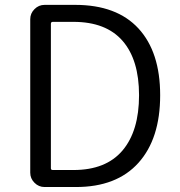

<svg xmlns="http://www.w3.org/2000/svg" viewBox="-20 -752 723 772"><path d="M159.2 0Q135.7 0 118.7 -17.1Q101.6 -34.2 101.6 -57.6V-674.8Q101.6 -698.2 118.7 -715.3Q135.7 -732.4 159.2 -732.4H282.2Q449.2 -732.4 536.6 -637.7Q624 -543 624 -369.1Q624 -194.3 536.6 -97.2Q449.2 0 285.2 0ZM184.6 -75.2Q184.6 -68.4 192.4 -68.4H275.4Q406.2 -68.4 472.7 -147Q539.1 -225.6 539.1 -369.1Q539.1 -511.7 472.7 -587.9Q406.2 -664.1 275.4 -664.1H192.4Q184.6 -664.1 184.6 -656.2Z"/></svg>

Font: Gen Jyuu Gothic Normal
Style: Regular
Weight: 300
Designer: [Source Han Sans]
Ryoko NISHIZUKA  (kana & ideographs); Paul D. Hunt (Latin, Greek & Cyrillic); Wenlong ZHANG  (bopomofo
Version: Version 1.002.20150607